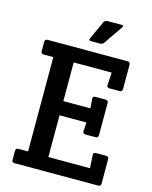

<svg xmlns="http://www.w3.org/2000/svg" viewBox="-126 -940 807 1021"><g transform="rotate(15 277.5 -429.0)"><path d="M220 -599V-386H369L365 -437Q364 -452 379 -452H435Q450 -452 450 -437V-260Q450 -245 435 -245H379Q364 -245 365 -260L368 -308H220V-78H449L445 -149Q444 -164 459 -164H515Q530 -164 530 -149V-15Q530 0 515 0H55Q40 0 40 -15V-64Q40 -79 55 -79H108V-598H55Q40 -598 40 -613V-664Q40 -679 55 -679H495Q510 -679 510 -664V-530Q510 -515 495 -515H439Q424 -515 425 -530L429 -599ZM271 -746 316 -844Q322 -858 337 -858H415Q424 -858 424 -854Q424 -850 421 -846L351 -744Q344 -732 328 -732H280Q269 -732 269 -739Q269 -742 271 -746Z"/></g></svg>

Font: Crete Round
Style: Regular
Weight: 400
Designer: Veronika Burian
Foundry: TypeTogether
Version: Version 1.001